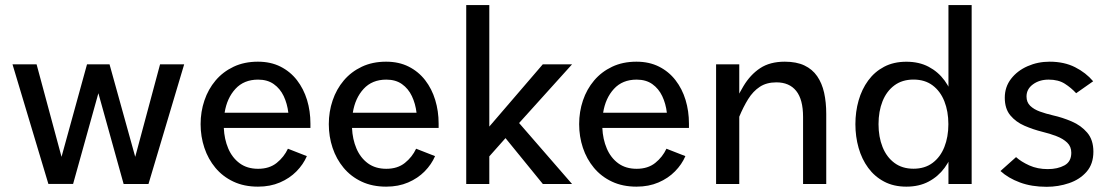

<svg xmlns="http://www.w3.org/2000/svg" viewBox="-20 -712 4295 743"><path d="M599.4 -463 503.3 -105.1 403.9 -463H316.7L218.1 -105.1L121.6 -463H28.4L167.2 -0.3H262.9L360.7 -351.3L458.4 0H554.6L692.7 -463Z M846.1 -217H1181.3V-233.8Q1181.3 -282 1168.2 -325.2Q1155 -368.3 1129.2 -401.7Q1103.3 -435.1 1065.4 -454.2Q1027.5 -473.3 978 -473.3Q925.2 -473.3 883.9 -453.7Q842.7 -434.2 814.2 -400.5Q785.8 -366.9 771.1 -323.3Q756.3 -279.8 756.3 -231.6Q756.3 -183.5 770.9 -140Q785.4 -96.4 813.7 -62.5Q842 -28.6 883.3 -9.2Q924.6 10.3 978.4 10.3Q1025.7 10.3 1063.3 -5.9Q1100.8 -22 1127.3 -48.9Q1153.7 -75.8 1167.5 -107.8L1094.2 -136.5Q1079 -104.2 1050.7 -81.5Q1022.4 -58.8 978.8 -58.8Q936.6 -58.8 907.7 -80Q878.7 -101.3 863.3 -137.3Q848 -173.3 846.1 -217ZM849.2 -275.8Q858.1 -332.2 891 -368Q923.9 -403.9 978.8 -403.9Q1015.2 -403.9 1039.6 -386.4Q1064.1 -369 1077.9 -340Q1091.6 -311 1095.8 -275.8Z M1342.2 -217H1677.4V-233.8Q1677.4 -282 1664.2 -325.2Q1651.1 -368.3 1625.3 -401.7Q1599.4 -435.1 1561.5 -454.2Q1523.6 -473.3 1474.1 -473.3Q1421.3 -473.3 1380 -453.7Q1338.8 -434.2 1310.3 -400.5Q1281.9 -366.9 1267.2 -323.3Q1252.4 -279.8 1252.4 -231.6Q1252.4 -183.5 1267 -140Q1281.5 -96.4 1309.8 -62.5Q1338.1 -28.6 1379.4 -9.2Q1420.7 10.3 1474.5 10.3Q1521.8 10.3 1559.4 -5.9Q1596.9 -22 1623.4 -48.9Q1649.8 -75.8 1663.6 -107.8L1590.3 -136.5Q1575.1 -104.2 1546.8 -81.5Q1518.5 -58.8 1474.9 -58.8Q1432.7 -58.8 1403.7 -80Q1374.8 -101.3 1359.4 -137.3Q1344.1 -173.3 1342.2 -217ZM1345.3 -275.8Q1354.2 -332.2 1387.1 -368Q1420 -403.9 1474.9 -403.9Q1511.3 -403.9 1535.7 -386.4Q1560.2 -369 1573.9 -340Q1587.7 -311 1591.9 -275.8Z M2080.4 -463 1873.5 -222.2V-692.3H1784.2V0H1873.5V-106.9L1936.2 -177.5L2080.7 0H2193.7L1988.8 -235.9L2193.7 -463Z M2310.9 -217H2646.1V-233.8Q2646.1 -282 2633 -325.2Q2619.9 -368.3 2594 -401.7Q2568.2 -435.1 2530.2 -454.2Q2492.3 -473.3 2442.9 -473.3Q2390 -473.3 2348.8 -453.7Q2307.6 -434.2 2279.1 -400.5Q2250.6 -366.9 2235.9 -323.3Q2221.2 -279.8 2221.2 -231.6Q2221.2 -183.5 2235.7 -140Q2250.2 -96.4 2278.5 -62.5Q2306.8 -28.6 2348.1 -9.2Q2389.5 10.3 2443.2 10.3Q2490.5 10.3 2528.1 -5.9Q2565.7 -22 2592.1 -48.9Q2618.6 -75.8 2632.3 -107.8L2559 -136.5Q2543.9 -104.2 2515.6 -81.5Q2487.2 -58.8 2443.6 -58.8Q2401.5 -58.8 2372.5 -80Q2343.5 -101.3 2328.2 -137.3Q2312.8 -173.3 2310.9 -217ZM2314 -275.8Q2322.9 -332.2 2355.8 -368Q2388.7 -403.9 2443.6 -403.9Q2480 -403.9 2504.5 -386.4Q2528.9 -369 2542.7 -340Q2556.5 -311 2560.6 -275.8Z M2840.8 0V-463H2751.1V0ZM2807.1 -278 2840.2 -259Q2856.4 -298.2 2875.2 -328.4Q2894 -358.7 2920.2 -376Q2946.3 -393.3 2984.4 -393.3Q3034.7 -393.3 3061.2 -360.1Q3087.7 -327 3087.7 -259.5V0H3177.4V-271.4Q3177.4 -316 3169.2 -353.1Q3160.9 -390.1 3142.3 -417.1Q3123.7 -444.1 3092.9 -458.7Q3062.1 -473.3 3016.9 -473.3Q2959.5 -473.3 2921.5 -448.1Q2883.5 -422.9 2857.2 -379Q2830.9 -335 2807.1 -278Z M3740.1 0V-692.3H3650.3V0ZM3515 -59.1Q3471.4 -59.1 3441.2 -81.6Q3410.9 -104.1 3395.3 -143.1Q3379.7 -182.1 3379.7 -231.4Q3379.7 -281.1 3395.2 -320.1Q3410.8 -359.1 3441.1 -381.6Q3471.4 -404.1 3515 -404.1Q3559 -404.1 3589 -381.6Q3619 -359.1 3634.5 -320.1Q3650 -281.1 3650 -231.4Q3650 -182.1 3634.5 -143.1Q3619 -104.1 3588.9 -81.6Q3558.8 -59.1 3515 -59.1ZM3487.5 10.3Q3536.7 10.3 3573.6 -9.3Q3610.5 -28.8 3635.3 -62.5Q3660 -96.1 3672.4 -139.8Q3684.8 -183.4 3684.8 -231.4Q3684.8 -279.7 3672.4 -323.1Q3660 -366.6 3635.3 -400.4Q3610.5 -434.2 3573.6 -453.6Q3536.7 -473.1 3487.5 -473.1Q3438.2 -473.1 3401.3 -453.6Q3364.4 -434.2 3339.7 -400.4Q3315 -366.6 3302.6 -323.1Q3290.2 -279.7 3290.2 -231.4Q3290.2 -183.4 3302.6 -139.8Q3315 -96.1 3339.7 -62.5Q3364.4 -28.8 3401.3 -9.3Q3438.2 10.3 3487.5 10.3Z M4210.3 -397.5Q4182.3 -430.7 4140.2 -452Q4098.1 -473.3 4041.6 -473.3Q3996 -473.3 3956.4 -455.8Q3916.9 -438.4 3892.6 -407Q3868.3 -375.6 3868.3 -333.9Q3868.3 -291.1 3889.9 -265.4Q3911.4 -239.7 3944.7 -225.3Q3978 -210.9 4013.6 -202Q4043.2 -194.9 4068.6 -185Q4094.1 -175.2 4109.9 -160Q4125.7 -144.8 4125.7 -120.8Q4125.7 -86.4 4099.2 -72Q4072.8 -57.6 4034.6 -57.6Q3994.9 -57.6 3963.3 -71.8Q3931.7 -86.1 3911.9 -104L3851.6 -50.2Q3881.8 -22.6 3927 -5.9Q3972.2 10.9 4030.2 10.9Q4075.7 10.9 4117.2 -3.3Q4158.7 -17.4 4184.9 -47.4Q4211.2 -77.5 4211.2 -125Q4211.2 -170.8 4187.2 -198.8Q4163.3 -226.7 4127.1 -242.1Q4090.9 -257.6 4054.6 -265.6Q4027.6 -271.9 4004.2 -280.3Q3980.8 -288.8 3966.6 -302.6Q3952.4 -316.5 3952.4 -338.5Q3952.4 -367.4 3977.4 -385.6Q4002.3 -403.9 4038.1 -403.9Q4075.7 -403.9 4100.6 -388Q4125.4 -372.1 4144.5 -351.3Z"/></svg>

Font: Estedad-VF-FD Black
Style: Regular
Weight: 900
Designer: Amin Abedi
Version: Version 4.000